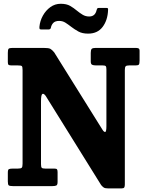

<svg xmlns="http://www.w3.org/2000/svg" viewBox="-20 -1010 790 1042"><path d="M76 -655H42.5Q30.5 -655 26.5 -658.2Q22.5 -661.5 22.5 -673V-723Q22.5 -740 26.5 -745Q30.5 -750 48 -750H215.5Q243.5 -750 252.8 -745.2Q262 -740.5 274 -726L535.5 -307Q544 -293 550.8 -293.8Q557.5 -294.5 557.5 -326V-633.5Q557.5 -647 553.8 -651Q550 -655 537 -655H501.5Q487.5 -655 480 -658.5Q472.5 -662 472.5 -676.5V-723Q472.5 -739.5 477.8 -744.8Q483 -750 499.5 -750H716Q725.5 -750 731.5 -747.5Q737.5 -745 737.5 -734V-682Q737.5 -664.5 733.8 -659.8Q730 -655 716.5 -655H681Q666 -655 661.8 -650Q657.5 -645 657.5 -630V-9Q657.5 2.5 654.2 7.5Q651 12.5 639 12.5H568Q550.5 12.5 543.5 8Q536.5 3.5 529 -5.5L228 -489.5Q217 -504.5 209.8 -500Q202.5 -495.5 202.5 -459.5V-119.5Q202.5 -104 206.5 -99.5Q210.5 -95 226.5 -95H275.5Q286.5 -95 289.5 -90.8Q292.5 -86.5 292.5 -75.5V-22.5Q292.5 -6.5 285.5 -3.2Q278.5 0 264.5 0H50Q32.5 0 27.5 -4Q22.5 -8 22.5 -25.5V-73Q22.5 -89 28.2 -92Q34 -95 49.5 -95H76Q93.5 -95 98 -99.8Q102.5 -104.5 102.5 -122V-630Q102.5 -648 98.2 -651.5Q94 -655 76 -655ZM458 -827.5Q426.5 -827.5 405.2 -839.2Q384 -851 366.5 -864.5Q350.5 -877 335.2 -886.8Q320 -896.5 301 -896.5Q279.5 -896.5 269 -885.5Q258.5 -874.5 255.5 -857Q252 -850 243 -850H204.5Q196 -850 194.8 -853.8Q193.5 -857.5 194 -865Q197 -897 212.8 -925.2Q228.5 -953.5 253.5 -971.5Q278.5 -989.5 309.5 -989.5Q341 -989.5 360.8 -978Q380.5 -966.5 397 -952.5Q411.5 -940.5 427.8 -930.5Q444 -920.5 464 -920.5Q497 -920.5 504.5 -956Q506.5 -961.5 508 -964.2Q509.5 -967 517 -967H557Q564 -967 565.5 -964.5Q567 -962 566.5 -956Q564.5 -900.5 537 -864Q509.5 -827.5 458 -827.5Z"/></svg>

Font: Besley* Narrow
Style: Bold
Weight: 700
Width: 4
Designer: Owen Earl
Foundry: indestructible type*
Version: Version 3.000; ttfautohint (v1.8.3)